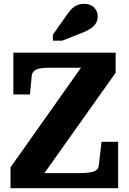

<svg xmlns="http://www.w3.org/2000/svg" viewBox="-20 -986 677 1006"><path d="M245 -631Q222 -631 203.5 -629.5Q185 -628 173 -623Q161 -618 154 -609Q147 -600 146 -586L137 -491H50V-710H586V-605L178 -30L143 -79H388Q427 -79 450.5 -82.5Q474 -86 485.5 -95.5Q497 -105 498 -124L512 -243H599V0H35V-109L431 -669L461 -631ZM323 -898 257 -804V-773H306L403 -811Q432 -822 452 -834.5Q472 -847 482 -863.5Q492 -880 492 -900Q492 -928 472.5 -947Q453 -966 420 -966Q398 -966 381 -957.5Q364 -949 350.5 -934Q337 -919 323 -898Z"/></svg>

Font: Roboto Serif SemiCondensed
Style: Bold
Weight: 700
Width: 4
Designer: Greg Gazdowicz
Foundry: Commercial Type
Version: Version 1.007